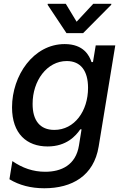

<svg xmlns="http://www.w3.org/2000/svg" viewBox="-20 -787 659 1021"><path d="M329.9 -766.7H234L233.3 -761.4L333.5 -610.8H421.9L571.4 -761.4L572.1 -766.7H475.9L387.4 -671.5ZM215.6 214.1C362.9 214.1 479 148.4 504.6 -7.5L593 -545.5H489L474.4 -457H466.6C455.3 -490.8 425.4 -552.6 323.9 -552.6C157.7 -552.6 44 -385.3 44 -216.3C44 -76 122.2 -8.2 233.3 -8.2C333.5 -8.2 383.2 -64.6 407 -99.4H413.7L399.9 -13.5C383.2 90.9 306.1 126.4 220.5 126.4C155.9 126.4 99.1 106.5 45.8 69.6L30.2 166.2C82.4 197.8 143.8 214.1 215.6 214.1ZM268.8 -96.2C192.1 -96.2 153.1 -147 153.4 -234.4C153.1 -358 230.1 -462.4 334.9 -462.4C409.1 -462.4 448.2 -410.5 448.2 -319.6C448.2 -196.7 376.4 -96.2 268.8 -96.2Z"/></svg>

Font: TID UI Medium
Style: Italic
Weight: 500
Italic angle: -9.39999°
Designer: The TID Project Authors
Foundry: Bakken & Bæck
Version: Version 1.001;hotconv 1.0.109;makeotfexe 2.5.65596